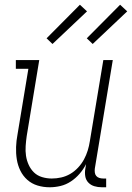

<svg xmlns="http://www.w3.org/2000/svg" viewBox="-20 -784 558 812"><path d="M190 8Q163 8 138.5 0.5Q114 -7 95.5 -23.5Q77 -40 66 -62.5Q55 -85 51 -110.5Q47 -136 48 -162.5Q49 -189 54 -215L100 -493H47V-530H146L93 -209Q90 -188 88.5 -166.5Q87 -145 90 -125Q93 -105 101.5 -86.5Q110 -68 124 -54.5Q138 -41 158 -35Q178 -29 199 -29Q219 -29 239 -33.5Q259 -38 277 -48.5Q295 -59 310 -75Q325 -91 335 -109.5Q345 -128 351 -147.5Q357 -167 360 -187L417 -530H457L381 -71Q380 -63 381 -54.5Q382 -46 387 -40Q392 -34 400 -31.5Q408 -29 417 -29H429V8H411Q394 8 379 3.5Q364 -1 353.5 -12Q343 -23 340.5 -39Q338 -55 341 -71L344 -90Q333 -68 316.5 -49Q300 -30 279.5 -16.5Q259 -3 236 2.5Q213 8 190 8ZM372 -598 347 -622 488 -764 518 -736ZM202 -598 177 -622 318 -764 348 -736Z"/></svg>

Font: Iosevka Slab Extralight
Style: Italic
Weight: 200
Italic angle: -9°
Monospace: yes
Designer: Belleve Invis
Foundry: Belleve Invis
Version: Version 11.1.1; ttfautohint (v1.8.3)